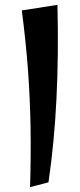

<svg xmlns="http://www.w3.org/2000/svg" viewBox="-20 -754 329 792"><path d="M104 18Q108 -113 106 -230Q104 -347 95.5 -463.5Q87 -580 70 -711L217 -734Q222 -531 213 -348Q204 -165 180 -2Z"/></svg>

Font: Marhey
Style: Regular
Weight: 400
Designer: Nur Syamsi & Bustanul Arifin
Foundry: Namelatype
Version: Version 1.000; ttfautohint (v1.8.4.7-5d5b)